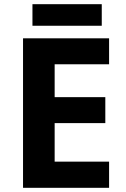

<svg xmlns="http://www.w3.org/2000/svg" viewBox="-20 -897 600 917"><path d="M466 -877H135V-774H466ZM501 0V-125H241V-309H483V-433H241V-590H501V-714H90V0Z"/></svg>

Font: Noto Sans Malayalam
Style: Bold
Weight: 700
Designer: Jelle Bosma - Monotype Design Team
Foundry: Monotype Imaging Inc.
Version: Version 2.104